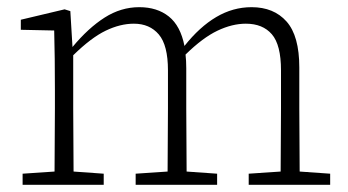

<svg xmlns="http://www.w3.org/2000/svg" viewBox="-20 -515 970 535"><path d="M43 0V-31L132 -37Q132 -78 132.5 -126Q133 -174 133 -213V-264Q133 -311 132.5 -351.5Q132 -392 131 -430L38 -432V-460L160 -489L176 -484L182 -384Q226 -437 271.5 -466Q317 -495 368 -495Q418 -495 450.5 -469Q483 -443 494 -387Q536 -440 582.5 -467.5Q629 -495 681 -495Q743 -495 778.5 -455Q814 -415 814 -327V-213Q814 -173 814.5 -125Q815 -77 815 -37L900 -31V0H673V-31L762 -37Q762 -77 762.5 -125Q763 -173 763 -213V-319Q763 -390 737.5 -419.5Q712 -449 665 -449Q627 -449 586 -429.5Q545 -410 497 -363Q498 -354 498.5 -345Q499 -336 499 -325V-213Q499 -173 499.5 -125Q500 -77 500 -37L585 -31V0H358V-31L447 -37Q447 -77 447.5 -125Q448 -173 448 -213V-319Q448 -389 422.5 -419Q397 -449 353 -449Q315 -449 274.5 -429.5Q234 -410 184 -361V-213Q184 -174 184.5 -126Q185 -78 185 -37L269 -31V0Z"/></svg>

Font: Source Serif 4 SmText Light
Style: Regular
Weight: 300
Designer: Frank Grießhammer
Foundry: Adobe
Version: Version 4.005;hotconv 1.1.0;makeotfexe 2.6.0